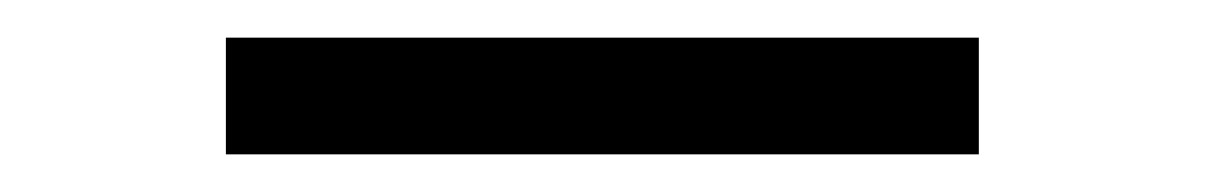

<svg xmlns="http://www.w3.org/2000/svg" viewBox="-20 -82 640 102"><path d="M500 0H100V-62H500Z"/></svg>

Font: Josefin Slab SemiBold
Style: Regular
Weight: 600
Designer: Santiago Orozco
Foundry: Typemade
Version: Version 2.000